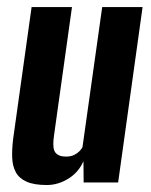

<svg xmlns="http://www.w3.org/2000/svg" viewBox="-20 -515 426 542"><path d="M112.1 7.3Q76.2 7.3 55.1 -2.1Q34 -11.6 24.6 -28.9Q15.3 -46.2 14.4 -70.2Q13.5 -94.2 17.2 -123.7L69.2 -495H183.2L132.2 -130.6Q130.6 -118.9 130.5 -108.6Q130.3 -98.4 133.1 -90.4Q135.9 -82.5 144 -77.8Q152 -73 166.5 -73Q180 -73 189.1 -77.5Q198.1 -82 204 -87.9Q209.9 -93.8 212.8 -99.3L268.5 -495H382.5L313.5 0H216.1L215.6 -59.9Q201.7 -28.3 172.7 -10.5Q143.8 7.3 112.1 7.3Z"/></svg>

Font: Alumni Sans SC Thin
Style: Italic
Weight: 100
Italic angle: -8°
Designer: Robert E. Leuschke
Foundry: Robert E. Leuschke
Version: Version 1.016